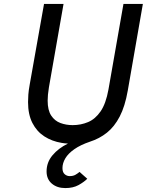

<svg xmlns="http://www.w3.org/2000/svg" viewBox="-20 -720 748 979"><path d="M313 239Q271 239 244.2 216.2Q217.5 193.5 217.5 154Q217.5 108 247.5 72Q277.5 36 326.5 12Q318.5 11.5 310.2 10.8Q302 10 294 8.5Q245 0.5 206.2 -24.5Q167.5 -49.5 145.2 -93Q123 -136.5 123 -199.5Q123 -217 124.5 -237.8Q126 -258.5 131.5 -289L204.5 -700H304L229.5 -275Q226 -253 224.5 -237.2Q223 -221.5 223 -207Q223 -158 241 -130.8Q259 -103.5 288 -92.8Q317 -82 350.5 -82Q392.5 -82 429.2 -97.5Q466 -113 493 -152.2Q520 -191.5 533 -263.5L609.5 -700H708.5L631.5 -258Q617.5 -178 590.5 -126Q563.5 -74 525.2 -43.5Q487 -13 438.5 2.5Q390 19 359 40.8Q328 62.5 313.2 87.2Q298.5 112 298.5 137Q298.5 158.5 309.8 168.2Q321 178 335.5 178Q353 178 365 171Q377 164 385.5 156.5L425 191.5Q408.5 208 380.8 223.5Q353 239 313 239Z"/></svg>

Font: Overpass Medium
Style: Italic
Weight: 500
Italic angle: -10°
Designer: Delve Withrington, Dave Bailey, Thomas Jockin
Foundry: Delve Fonts LLC
Version: Version 4.000